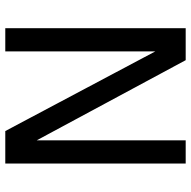

<svg xmlns="http://www.w3.org/2000/svg" viewBox="-18 -722 740 745"><g transform="rotate(-90 352.5 -350.0)"><path d="M180 -578V0H90V-700H216L525 -118V-700H615V0H491Z"/></g></svg>

Font: ABeeZee
Style: Regular
Weight: 400
Designer: Anja Meiners
Foundry: Anja Meiners
Version: Version 1.001